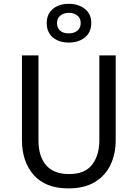

<svg xmlns="http://www.w3.org/2000/svg" viewBox="-20 -992 733 1021"><path d="M595.2 -697.3V-246.1Q595.2 -173.8 567.9 -116Q540.5 -58.1 484.9 -24.2Q429.2 9.8 343.8 9.8Q222.7 9.8 159.7 -61Q96.7 -131.8 96.7 -248V-697.3H184.6V-245.1Q184.6 -160.2 225.3 -113.3Q266.1 -66.4 347.7 -66.4Q432.1 -66.4 470.2 -116.7Q508.3 -167 508.3 -246.1V-697.3ZM346.2 -765.6Q293.9 -765.6 261.2 -793Q228.5 -820.3 228.5 -869.1Q228.5 -917.5 261.2 -944.6Q293.9 -971.7 346.2 -971.7Q397 -971.7 431.2 -944.8Q465.3 -918 465.3 -870.1Q465.3 -820.3 431.6 -793Q397.9 -765.6 346.2 -765.6ZM346.2 -814.5Q374 -814.5 391.6 -829.1Q409.2 -843.8 409.2 -869.1Q409.2 -895 391.4 -909.4Q373.5 -923.8 346.2 -923.8Q319.3 -923.8 301.3 -909.4Q283.2 -895 283.2 -869.1Q283.2 -843.8 299.6 -829.1Q315.9 -814.5 346.2 -814.5Z"/></svg>

Font: Lunasima
Style: Regular
Weight: 400
Designer: The DocRepair Project, Monotype Design Team
Foundry: Google
Version: Version 2.009